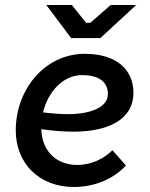

<svg xmlns="http://www.w3.org/2000/svg" viewBox="-20 -740 598 767"><path d="M275 7C356 7 433 -24 483 -79L429 -140C396 -106 344 -81 289 -81C203 -81 147 -139 145 -224C188 -218 231 -214 273 -214C407 -214 513 -259 513 -370C513 -461 446 -525 319 -525C160 -525 43 -384 43 -219C43 -87 137 7 275 7ZM264 -588H381L524 -720H422L341 -649H324L267 -720H165ZM152 -291C173 -378 235 -440 308 -440C380 -440 411 -409 411 -364C411 -313 345 -284 252 -284C219 -284 185 -287 152 -291Z"/></svg>

Font: Fixel Text 20240404 Medium
Style: Italic
Weight: 500
Width: 4
Italic angle: -10°
Designer: AlfaBravo + MacPaw
Foundry: Kyrylo Tkachov, Marchela Mozhyna, Serhii Makarenko, Maria Weinstein, Zakhar Kryvoshyya
Version: Version 1.211;Glyphs 3.2 (3225)